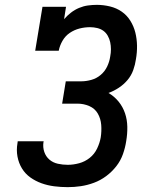

<svg xmlns="http://www.w3.org/2000/svg" viewBox="-20 -763 640 791"><path d="M259 8Q231 8 203.5 4.5Q176 1 151 -8Q126 -17 105 -32Q84 -47 70.5 -69Q57 -91 52 -118Q47 -145 52 -173Q52 -175 52.5 -177Q53 -179 53 -181H160Q160 -180 159.5 -179Q159 -178 159 -177Q156 -156 162.5 -137Q169 -118 183.5 -105.5Q198 -93 218 -88.5Q238 -84 259 -84Q282 -84 306 -90.5Q330 -97 349.5 -112.5Q369 -128 380 -151Q391 -174 395 -197Q399 -223 397 -248.5Q395 -274 383 -295Q371 -316 348 -326Q325 -336 299 -336H236L251 -428H315Q335 -428 356.5 -434Q378 -440 395 -454.5Q412 -469 421.5 -489Q431 -509 434 -530Q437 -545 437 -560Q437 -575 434 -589Q431 -603 424 -615.5Q417 -628 406 -636Q395 -644 380.5 -647.5Q366 -651 351 -651Q329 -651 307.5 -645.5Q286 -640 267.5 -627.5Q249 -615 237.5 -595Q226 -575 222 -554H125L155 -735H252L244 -684Q257 -699 272.5 -711Q288 -723 306 -730.5Q324 -738 342.5 -740.5Q361 -743 379 -743Q406 -743 433 -736.5Q460 -730 481.5 -715Q503 -700 517 -677.5Q531 -655 537.5 -629Q544 -603 544.5 -575Q545 -547 540 -519Q537 -497 529 -474.5Q521 -452 505.5 -433.5Q490 -415 469.5 -401.5Q449 -388 427 -380Q451 -366 468.5 -344.5Q486 -323 495 -296.5Q504 -270 504.5 -240.5Q505 -211 500 -182Q496 -155 486.5 -128Q477 -101 459 -78Q441 -55 417.5 -37.5Q394 -20 367 -10Q340 0 313 4Q286 8 259 8Z"/></svg>

Font: Iosevka Curly Slab SmBdExObl
Style: Regular
Weight: 600
Width: 7
Italic angle: -9°
Monospace: yes
Designer: Belleve Invis
Foundry: Belleve Invis
Version: Version 11.1.0; ttfautohint (v1.8.3)